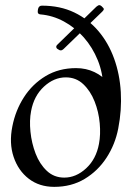

<svg xmlns="http://www.w3.org/2000/svg" viewBox="-20 -716 544 747"><path d="M191 11Q133 11 92 -20.5Q51 -52 33 -105.5Q15 -159 28 -224Q40 -286 73 -337.5Q106 -389 157.5 -420Q209 -451 276 -451Q315 -451 347.5 -435.5Q380 -420 402 -393L382 -372Q381 -431 360.5 -481.5Q340 -532 306 -570.5Q272 -609 228.5 -632.5Q185 -656 137 -660Q125 -661 127 -674L128 -681Q131 -694 143 -694Q214 -694 269 -667.5Q324 -641 363 -595Q402 -549 424 -488Q446 -427 450 -357.5Q454 -288 440 -216Q428 -154 394.5 -102.5Q361 -51 309.5 -20Q258 11 191 11ZM230 -25Q276 -25 315 -61Q354 -97 365 -156Q372 -192 368 -236.5Q364 -281 348 -321.5Q332 -362 304 -388.5Q276 -415 236 -415Q190 -415 151 -379Q112 -343 101 -284Q94 -248 98.5 -203.5Q103 -159 118.5 -118.5Q134 -78 162 -51.5Q190 -25 230 -25ZM216 -520Q212 -520 208 -523L203 -526Q198 -530 199 -536Q200 -540 205 -544L355 -690Q362 -696 367 -696Q370 -696 375 -692L378 -689Q384 -684 384 -680Q383 -676 378 -671L227 -525Q222 -520 216 -520Z"/></svg>

Font: Young Serif Light
Style: Italic
Weight: 300
Italic angle: -10.979°
Designer: Bastien Sozeau
Foundry: NBR — Bastien Sozeau
Version: Version 5.001